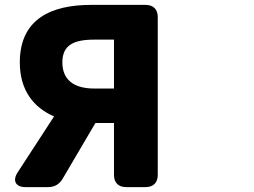

<svg xmlns="http://www.w3.org/2000/svg" viewBox="-20 -725 1040 785"><path d="M446 -222V-10C446 22 464 40 496 40H575C607 40 625 22 625 -10V-655C625 -687 607 -705 575 -705H352C193 -705 61 -650 61 -470C61 -355 118 -285 201 -249L52 -20C30 14 44 40 84 40H176C203 40 222 29 236 6L370 -222ZM235 -470C235 -540 280 -563 366 -563H446V-363H366C280 -363 235 -400 235 -470Z"/></svg>

Font: コーポレート・ロゴ（ラウンド）ver3 Bold
Style: Regular
Weight: 700
Designer: [KANA_main] LOGOTYPE.JP [Source Han Sans] Ryoko NISHIZUKA 西塚涼子 (kana, bopomofo & ideographs); Paul D. Hunt (Latin, Greek
Version: Version 12.001;FEAKit 1.0